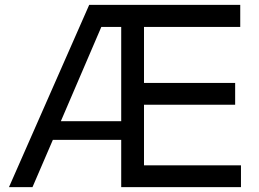

<svg xmlns="http://www.w3.org/2000/svg" viewBox="-20 -772 1067 792"><path d="M574 -340H950V-430H574V-661H971V-752H348L17 0H114L198 -195H480V0H974V-90H574ZM398 -661H480V-272H231Z"/></svg>

Font: Hibana SubMedium
Style: Regular
Weight: 500
Width: 6
Designer: pygmalion
Foundry: ybstudio
Version: Version 0.930;hotconv 1.0.109;makeotfexe 2.5.65596